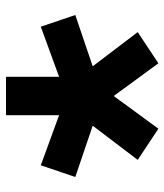

<svg xmlns="http://www.w3.org/2000/svg" viewBox="26 -614 548 640"><g transform="rotate(-90 300.0 -294.0)"><path d="M191 -40 87 -109 201 -259 30 -317 69 -432 236 -371V-548H364V-371L531 -432L570 -317L399 -259L513 -109L409 -40L300 -189Z"/></g></svg>

Font: iA Writer Duo V
Style: Regular
Weight: 400
Designer: Mike Abbink, Paul van der Laan, Pieter van Rosmalen, Oliver Reichenstein
Foundry: Information Architects Inc.
Version: Version 2.000